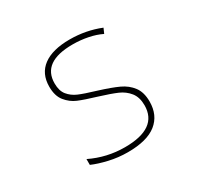

<svg xmlns="http://www.w3.org/2000/svg" viewBox="-124 -678 848 828"><g transform="rotate(-30 300.0 -263.5)"><path d="M120 -25V-54Q200 -15 290 -15Q453 -15 453 -130Q453 -170 433.5 -194.5Q414 -219 384 -232Q354 -245 299 -262Q239 -280 209.5 -292.5Q180 -305 158.5 -331.5Q137 -358 137 -404Q137 -469 183 -503Q229 -537 315 -537Q395 -537 467 -508L456 -483Q428 -497 391 -504.5Q354 -512 315 -512Q164 -512 164 -405Q164 -368 181 -347Q198 -326 224.5 -314.5Q251 -303 308 -286Q369 -267 403.5 -251Q438 -235 459 -207Q480 -179 480 -133Q480 -65 433 -27.5Q386 10 290 10Q243 10 197.5 -0.5Q152 -11 120 -25Z"/></g></svg>

Font: Noto Sans Mono UI Thin
Style: Regular
Weight: 250
Monospace: yes
Designer: Monotype Design team
Foundry: Monotype Imaging Inc.
Version: Version 1.000